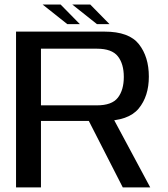

<svg xmlns="http://www.w3.org/2000/svg" viewBox="-20 -812 726 832"><path d="M49.5 0H157.5V-288H428Q536.5 -288 580.8 -341.5Q625 -395 625 -480Q625 -565.5 582.2 -620.2Q539.5 -675 433 -675H49.5ZM512 0H631L457 -324.5L348.5 -320ZM157.5 -355.5V-601H400Q464.5 -601 490.5 -568.2Q516.5 -535.5 516.5 -478.5Q516.5 -422 490.8 -388.8Q465 -355.5 400 -355.5ZM400 -707.5H454.5L371 -792.5H293ZM271.5 -707.5H326L242.5 -792.5H164.5Z"/></svg>

Font: Anybody SemiExpanded
Style: Regular
Weight: 400
Width: 6
Designer: Tyler Finck
Foundry: Etcetera Type Company
Version: Version 1.113;gftools[0.9.25]